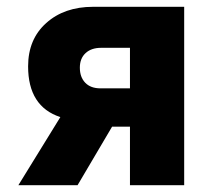

<svg xmlns="http://www.w3.org/2000/svg" viewBox="-20 -547 620 567"><path d="M34.2 0 158.2 -201.2Q63 -232.4 63 -351.1Q63 -431.2 116.5 -479Q169.9 -526.9 254.9 -526.9H523.9V0H363.8V-172.9H311L209 0ZM276.9 -286.1H363.8V-405.8H278.8Q249.5 -405.8 232.7 -390.1Q215.8 -374.5 215.8 -347.2Q215.8 -319.3 231.7 -302.7Q247.6 -286.1 276.9 -286.1Z"/></svg>

Font: Rawline ExtraBold
Style: Regular
Weight: 800
Designer: Matt McInerney, Pablo Impallari, Rodrigo Fuenzalida
Foundry: Matt McInerney, Pablo Impallari, Rodrigo Fuenzalida
Version: Version 4.020;PS 004.020;hotconv 1.0.88;makeotf.lib2.5.64775